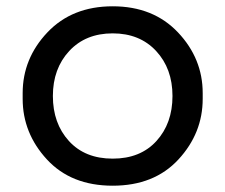

<svg xmlns="http://www.w3.org/2000/svg" viewBox="-20 -572 716 610"><path d="M52 -258V-276Q52 -386 130.5 -469Q209 -552 338 -552Q467 -552 545.5 -469Q624 -386 624 -276V-258Q624 -149 547 -65.5Q470 18 338 18Q206 18 129 -65.5Q52 -149 52 -258ZM199 -124Q250 -68 338 -68Q426 -68 477 -124Q528 -180 528 -267Q528 -354 476 -410Q424 -466 338 -466Q252 -466 200 -410Q148 -354 148 -267Q148 -180 199 -124Z"/></svg>

Font: Cazoo Sans
Style: Regular
Weight: 400
Designer: Jonathan Barnbrook, Julián Moncada
Foundry: Barnbrook Fonts
Version: Version 2.000;Glyphs 3.3 (3337)